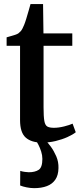

<svg xmlns="http://www.w3.org/2000/svg" viewBox="-20 -712 412 972"><path d="M193.5 10Q139 10 110.2 -15.5Q81.5 -41 81.5 -104V-480H13.5V-523Q23 -526 35 -529.2Q47 -532.5 57.5 -536Q68 -539.5 73.5 -543.5Q80 -548.5 85 -554.2Q90 -560 94 -568Q98 -576 102 -585.5Q107 -597.5 113 -617.2Q119 -637 124.8 -657.2Q130.5 -677.5 134.5 -691.5H198L200 -543H346V-480H200.5V-169Q200.5 -121.5 204.5 -99.5Q208.5 -77.5 220 -71.2Q231.5 -65 253 -65Q277 -65 304.8 -72Q332.5 -79 347.5 -86L363.5 -42.5Q348 -30 321.2 -18Q294.5 -6 261.5 2Q228.5 10 193.5 10ZM153 240.5Q135 240.5 115 236.5Q95 232.5 82 227L82.5 153Q92.5 156.5 105.5 158.2Q118.5 160 126 160Q157 160 175.8 147.8Q194.5 135.5 194.5 92.5Q194.5 74 188.5 55.2Q182.5 36.5 174.8 21.5Q167 6.5 161 -1.5L192 -6L210 -1.5Q221 8.5 236.8 29.8Q252.5 51 264.8 79.2Q277 107.5 276 139Q275.5 175 260 197.5Q244.5 220 217.2 230.2Q190 240.5 153 240.5Z"/></svg>

Font: Merriweather 48pt SemiBold
Style: Regular
Weight: 600
Version: Version 2.100